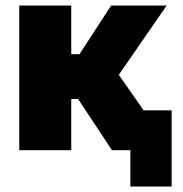

<svg xmlns="http://www.w3.org/2000/svg" viewBox="-20 -546 664 698"><path d="M50 0V-526H239V-349H269L384 -526H586L412 -274L502 -145H604V132H454V0H387L264 -186H239V0Z"/></svg>

Font: Raleway Black
Style: Regular
Weight: 900
Designer: Matt McInerney, Pablo Impallari, Rodrigo Fuenzalida
Foundry: Matt McInerney, Pablo Impallari, Rodrigo Fuenzalida
Version: Version 4.026